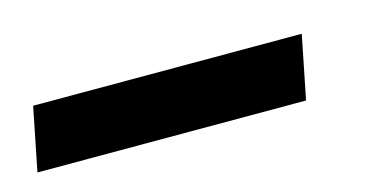

<svg xmlns="http://www.w3.org/2000/svg" viewBox="-108 7 477 236"><g transform="rotate(-15 130.5 125.5)"><path d="M262.2 166H-79.6L-63.5 85.4H278.3Z"/></g></svg>

Font: Charis SIL Cyr
Style: Bold Italic
Weight: 700
Italic angle: -11°
Foundry: SIL International
Version: Version 5.000